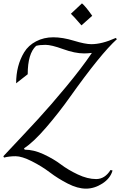

<svg xmlns="http://www.w3.org/2000/svg" viewBox="-45 -981 716 1143"><path d="M499 -718Q562 -718 644 -755L651 -748Q554 -660 372 -404Q307 -312 230.5 -223Q154 -134 98 -98L102 -90Q156 -90 215 -62.5Q274 -35 317 -2.5Q360 30 418 57.5Q476 85 527.5 85Q579 85 613 31L625 34Q612 81 564.5 111.5Q517 142 467 142Q417 142 358.5 112Q300 82 252 45.5Q204 9 144.5 -21Q85 -51 48 -51Q11 -51 -21 -43L-25 -51Q108 -192 182 -272.5Q256 -353 348.5 -464.5Q441 -576 502 -666Q476 -663 456 -663Q401 -663 331 -688.5Q261 -714 226 -714Q191 -714 170 -708Q120 -662 120 -539L51 -485Q51 -591 99 -670Q124 -711 170 -735Q216 -759 272 -759Q328 -759 395 -738.5Q462 -718 499 -718ZM377 -899 443 -961Q464 -944 504 -887L440 -830Q389 -889 377 -899Z"/></svg>

Font: Felipa
Style: Regular
Weight: 400
Designer: Javier Alcaraz
Foundry: Fontstage
Version: Version 1.001